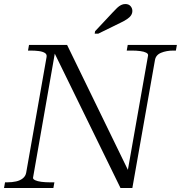

<svg xmlns="http://www.w3.org/2000/svg" viewBox="-31 -933 898 953"><path d="M-11 0 -6 -28H5Q29 -28 49 -32.5Q69 -37 82.5 -48Q96 -59 99 -76L200 -649Q203 -663 192 -670Q181 -677 162 -679.5Q143 -682 120 -682H108L113 -710H302L613 -71L599 -63L704 -658Q705 -666 694.5 -671.5Q684 -677 665 -679.5Q646 -682 622 -682H598L603 -710H847L842 -682H830Q795 -682 768.5 -671Q742 -660 738 -634L626 0H567L228 -693L246 -696L133 -51Q132 -44 143.5 -38.5Q155 -33 174.5 -30.5Q194 -28 216 -28H239L234 0ZM529 -872Q541 -885 550.5 -894Q560 -903 570 -908Q580 -913 591 -913Q608 -913 617 -902.5Q626 -892 626 -879Q626 -867 619.5 -857Q613 -847 599.5 -838Q586 -829 565 -819L457 -766H439L441 -778Z"/></svg>

Font: Roboto Serif 120pt Expanded Light
Style: Italic
Weight: 300
Width: 7
Italic angle: -10°
Designer: Greg Gazdowicz
Foundry: Commercial Type
Version: Version 1.008